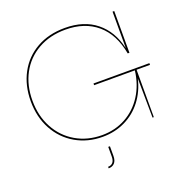

<svg xmlns="http://www.w3.org/2000/svg" viewBox="-165 -909 1228 1275"><g transform="rotate(-20 448.5 -271.0)"><path d="M879 -335H784V0H775L772 -278Q752 -192 702.5 -127.5Q653 -63 580.5 -28Q508 7 422 7Q316 7 231.5 -42Q147 -91 99.5 -178.5Q52 -266 52 -378Q52 -489 98.5 -575.5Q145 -662 230.5 -710.5Q316 -759 430 -759Q565 -759 651 -689.5Q737 -620 765 -497H766V-752H778V-457H766Q740 -599 653 -673Q566 -747 430 -747Q320 -747 237 -700Q154 -653 109 -569.5Q64 -486 64 -378Q64 -270 110 -185Q156 -100 237.5 -52.5Q319 -5 422 -5Q514 -5 589 -46Q664 -87 712 -162Q760 -237 772 -335H484V-347H879ZM444 82V150Q444 183 428.5 200Q413 217 386 217V206Q408 206 420 192Q432 178 432 150V82Z"/></g></svg>

Font: Hepta Slab Thin
Style: Regular
Weight: 250
Designer: Michael LaGattuta
Foundry: Michael LaGattuta
Version: Version 1.100; ttfautohint (v1.8) -l 8 -r 50 -G 200 -x 14 -D